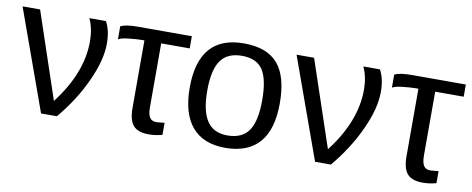

<svg xmlns="http://www.w3.org/2000/svg" viewBox="-53 -759 2437 991"><g transform="rotate(10 1165.5 -264.0)"><path d="M461.9 -413.1Q461.9 -327.1 411.1 -216.8Q360.4 -104.5 272.9 0H189.9L0 -527.8H91.8L244.1 -75.2Q374 -243.7 374 -409.2Q374 -475.6 350.1 -527.8H437Q461.9 -482.9 461.9 -413.1Z M649.9 -463.9H637.2Q608.9 -463.9 565.9 -459Q530.8 -455.1 514.2 -445.8V-514.2Q542.5 -527.8 604 -527.8H887.2V-463.9H737.8V-129.9Q737.8 -92.8 748.5 -75.9Q759.3 -59.1 784.2 -59.1L826.2 -63V0Q790.5 9.8 755.9 9.8Q699.2 9.8 674.6 -17.8Q649.9 -45.4 649.9 -110.8Z M1394.5 -265.1Q1394.5 -127.4 1334 -58.8Q1273.4 9.8 1156.2 9.8Q1040.5 9.8 981.4 -60.3Q922.4 -130.4 922.4 -265.1Q922.4 -538.1 1159.2 -538.1Q1280.3 -538.1 1337.4 -471.7Q1394.5 -405.3 1394.5 -265.1ZM1302.2 -265.1Q1302.2 -375 1269.5 -424.1Q1236.8 -473.1 1160.2 -473.1Q1083.5 -473.1 1048.8 -423.1Q1014.2 -373 1014.2 -265.1Q1014.2 -159.2 1048.6 -107.2Q1083 -55.2 1155.3 -55.2Q1233.4 -55.2 1267.8 -105.5Q1302.2 -155.8 1302.2 -265.1Z M1897.9 -413.1Q1897.9 -327.1 1847.2 -216.8Q1796.4 -104.5 1709 0H1626L1436 -527.8H1527.8L1680.2 -75.2Q1810.1 -243.7 1810.1 -409.2Q1810.1 -475.6 1786.1 -527.8H1873Q1897.9 -482.9 1897.9 -413.1Z M2085.9 -463.9H2073.2Q2044.9 -463.9 2002 -459Q1966.8 -455.1 1950.2 -445.8V-514.2Q1978.5 -527.8 2040 -527.8H2323.2V-463.9H2173.8V-129.9Q2173.8 -92.8 2184.6 -75.9Q2195.3 -59.1 2220.2 -59.1L2262.2 -63V0Q2226.6 9.8 2191.9 9.8Q2135.3 9.8 2110.6 -17.8Q2085.9 -45.4 2085.9 -110.8Z"/></g></svg>

Font: Libra Sans Modern
Style: Regular
Weight: 400
Foundry: Stefan Peev, Context Ltd
Version: Version 1.000